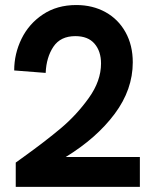

<svg xmlns="http://www.w3.org/2000/svg" viewBox="-20 -724 600 744"><path d="M71.5 -116Q155 -176 216 -227.2Q277 -278.5 324.2 -344.5Q371.5 -410.5 371.5 -478Q371.5 -525.5 346.2 -554.8Q321 -584 272 -584Q214.5 -584 187 -543Q159.5 -502 157 -441.5L35 -451Q35 -515.5 63.5 -573.8Q92 -632 146.5 -668.2Q201 -704.5 275.5 -704.5Q339 -704.5 388.8 -677Q438.5 -649.5 466.5 -599Q494.5 -548.5 494.5 -482.5Q494.5 -377 424.5 -283Q354.5 -189 234.5 -115.5H522V0H41V-94Z"/></svg>

Font: HK Grotesk
Style: Bold
Weight: 700
Designer: Alfredo Marco Pradil
Foundry: Hanken Design Co.
Version: Version 3.001